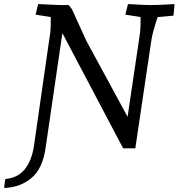

<svg xmlns="http://www.w3.org/2000/svg" viewBox="-96 -730 879 945"><path d="M71 -11 152 -574Q154 -594 154 -646L79 -658L92 -710Q190 -705 208 -705H242L258 -685L329 -529L532 -155L594 -574Q596 -594 596 -646L521 -658L534 -710Q624 -705 642 -705Q683 -705 763 -710L758 -653L680 -646Q655 -570 650 -538L570 0H510L211 -567L129 -6Q115 99 59 146Q3 193 -76 195L-70 151Q-9 146 25.5 103.5Q60 61 71 -11Z"/></svg>

Font: Andada Pro
Style: Italic
Weight: 400
Italic angle: -7°
Designer: Carolina Giovagnoli
Foundry: Huerta Tipografica
Version: Version 3.005; ttfautohint (v1.8.4)